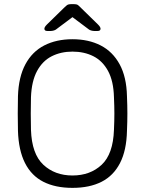

<svg xmlns="http://www.w3.org/2000/svg" viewBox="-20 -900 702 930"><path d="M331 10Q248 10 190 -19.5Q132 -49 101 -110.5Q70 -172 67 -266Q66 -311 66 -350Q66 -389 67 -434Q70 -527 103 -588.5Q136 -650 194.5 -680Q253 -710 331 -710Q409 -710 467.5 -680Q526 -650 559.5 -588.5Q593 -527 595 -434Q597 -389 597 -350Q597 -311 595 -266Q593 -172 561.5 -110.5Q530 -49 472 -19.5Q414 10 331 10ZM331 -50Q417 -50 472.5 -102Q528 -154 532 -271Q534 -316 534 -350Q534 -384 532 -429Q530 -507 503.5 -556Q477 -605 432.5 -627.5Q388 -650 331 -650Q275 -650 230.5 -627.5Q186 -605 159.5 -556Q133 -507 130 -429Q129 -384 129 -350Q129 -316 130 -271Q134 -154 190 -102Q246 -50 331 -50ZM209 -750Q195 -750 195 -761Q195 -769 207 -781L294 -866Q305 -877 312 -878.5Q319 -880 326 -880H336Q344 -880 351 -878.5Q358 -877 368 -866L455 -781Q467 -769 467 -761Q467 -750 453 -750H436Q430 -750 422.5 -752Q415 -754 411 -757L331 -817L251 -757Q247 -754 239.5 -752Q232 -750 226 -750Z"/></svg>

Font: Rubik Light
Style: Regular
Weight: 300
Designer: Hubert and Fischer
Foundry: Hubert and Fischer
Version: Version 2.300;gftools[0.9.30]